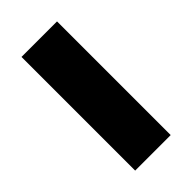

<svg xmlns="http://www.w3.org/2000/svg" viewBox="-173 -580 631 631"><g transform="rotate(-45 142.5 -264.0)"><path d="M225.6 -528.3V0H60.5V-528.3Z"/></g></svg>

Font: Vazirmatn UI FD Black
Style: Regular
Weight: 900
Designer: Saber Rastikerdar
Foundry: Saber Rastikerdar
Version: Version 33.003